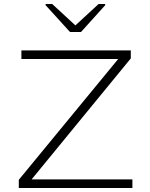

<svg xmlns="http://www.w3.org/2000/svg" viewBox="-20 -940 751 960"><path d="M74 0V-41L571 -645H87V-688H634V-648L138 -43H642V0ZM330 -780 208 -914V-920H241L357 -813L473 -920H506V-914L385 -780Z"/></svg>

Font: Saira Expanded ExtraLight
Style: Regular
Weight: 250
Width: 7
Designer: Hector Gatti with collaboration of the Omnibus-Type team
Foundry: Omnibus-Type
Version: Version 1.101